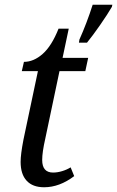

<svg xmlns="http://www.w3.org/2000/svg" viewBox="-20 -780 494 810"><path d="M67 -97Q67 -129 79 -191L140 -480H72L81 -519Q122 -519 160 -552.5Q198 -586 227 -659H270L244 -536H352L340 -480H231L171 -195Q158 -138 158 -105Q158 -52 204 -52Q222 -52 242 -58Q262 -64 278 -74L293 -37Q231 10 166 10Q118 10 92.5 -17.5Q67 -45 67 -97ZM315 -613Q346 -682 371 -760H454L452 -751Q434 -720 402 -674Q370 -628 347 -600H313Z"/></svg>

Font: Noto Serif Narrow
Style: Italic
Weight: 400
Width: 4
Italic angle: -12°
Designer: Monotype Design Team
Foundry: Monotype Imaging Inc.
Version: Version 1.001